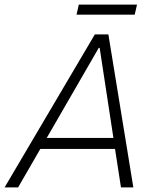

<svg xmlns="http://www.w3.org/2000/svg" viewBox="-38 -818 690 838"><path d="M-18 0 376 -668H435L544 0H490L464 -168H138L41 0ZM166 -216H457L397 -609H393ZM296 -754 306 -798H560L550 -754Z"/></svg>

Font: Atkinson Hyperlegible Mono ExtraLight
Style: Italic
Weight: 200
Italic angle: -12°
Monospace: yes
Designer: Elliott Scott, Megan Eiswerth, Linus Boman, Theodore Petrosky, Letters from Sweden
Foundry: Applied Design Works, Letters from Sweden
Version: Version 2.001